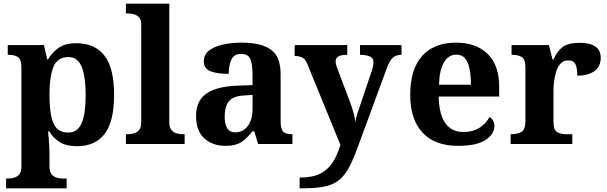

<svg xmlns="http://www.w3.org/2000/svg" viewBox="-20 -780 3289 1040"><path d="M13 240V187H25Q40 187 56.5 182.5Q73 178 84.5 164Q96 150 96 122V-413Q96 -459 77 -471Q58 -483 29 -483H22V-536H218L236 -458H240Q262 -497 298.5 -521.5Q335 -546 393 -546Q493 -546 545.5 -479Q598 -412 598 -266Q598 -121 546.5 -54.5Q495 12 397 12Q340 12 304.5 -9.5Q269 -31 247 -68H240Q242 -54 244 -30.5Q246 -7 247 15.5Q248 38 248 53V122Q248 150 259.5 164Q271 178 288 182.5Q305 187 319 187H341V240ZM350 -62Q400 -62 422 -112.5Q444 -163 444 -265Q444 -365 422.5 -418Q401 -471 351 -471Q291 -471 269.5 -418Q248 -365 248 -266Q248 -163 269.5 -112.5Q291 -62 350 -62Z M662 0V-53H674Q689 -53 705.5 -57.5Q722 -62 733.5 -76Q745 -90 745 -118V-646Q745 -673 733 -686Q721 -699 704.5 -703Q688 -707 674 -707H662V-760H897V-118Q897 -90 908.5 -76Q920 -62 937 -57.5Q954 -53 968 -53H980V0Z M1199 10Q1133 10 1087.5 -30Q1042 -70 1042 -153Q1042 -234 1098 -273Q1154 -312 1266 -316L1348 -319V-374Q1348 -424 1337.5 -456Q1327 -488 1286 -488Q1248 -488 1233.5 -457.5Q1219 -427 1219 -380Q1152 -380 1118 -395Q1084 -410 1084 -447Q1084 -484 1112 -506Q1140 -528 1187 -538.5Q1234 -549 1290 -549Q1395 -549 1447.5 -511Q1500 -473 1500 -379V-124Q1500 -83 1513 -68Q1526 -53 1560 -53H1564V0H1378L1357 -69H1348Q1326 -42 1306.5 -24.5Q1287 -7 1262 1.5Q1237 10 1199 10ZM1254 -63Q1297 -63 1322.5 -98Q1348 -133 1348 -191V-266L1303 -263Q1243 -260 1220 -231.5Q1197 -203 1197 -149Q1197 -63 1254 -63Z M1603 182Q1673 182 1715.5 160Q1758 138 1783 98Q1808 58 1824 5L1644 -435Q1633 -461 1617 -468.5Q1601 -476 1580 -477H1576V-536H1861V-483H1858Q1830 -483 1814 -475Q1798 -467 1798 -446Q1798 -438 1801.5 -426.5Q1805 -415 1808 -407L1877 -224Q1891 -186 1897 -162Q1903 -138 1905 -118Q1907 -139 1915.5 -165Q1924 -191 1927 -198L1993 -394Q1997 -404 2000 -419Q2003 -434 2003 -443Q2003 -465 1985 -473.5Q1967 -482 1934 -483H1930V-536H2155V-483H2151Q2123 -482 2106.5 -466.5Q2090 -451 2075 -410L1924 0Q1898 73 1874.5 119.5Q1851 166 1820 192.5Q1789 219 1741.5 229.5Q1694 240 1620 240H1603Z M2461 10Q2334 10 2268 -62.5Q2202 -135 2202 -265Q2202 -406 2267 -477.5Q2332 -549 2450 -549Q2559 -549 2621.5 -488Q2684 -427 2684 -308V-257H2356Q2359 -157 2393.5 -111Q2428 -65 2490 -65Q2542 -65 2578 -88.5Q2614 -112 2631 -146Q2658 -131 2658 -97Q2658 -54 2610 -22Q2562 10 2461 10ZM2531 -321Q2531 -398 2513 -441Q2495 -484 2452 -484Q2410 -484 2385 -442.5Q2360 -401 2358 -321Z M2746 0V-53H2749Q2783 -53 2804.5 -65.5Q2826 -78 2826 -125V-415Q2826 -459 2806.5 -471Q2787 -483 2754 -483H2751V-536H2953L2973 -458H2978Q2998 -503 3028 -525.5Q3058 -548 3119 -548Q3234 -548 3234 -467Q3234 -421 3200.5 -395.5Q3167 -370 3107 -370Q3107 -411 3097 -432Q3087 -453 3058 -453Q3032 -453 3016 -435Q3000 -417 2992 -390.5Q2984 -364 2981 -337Q2978 -310 2978 -293V-120Q2978 -76 2998 -64.5Q3018 -53 3048 -53H3080V0Z"/></svg>

Font: Noto Serif Tamil
Style: Bold Italic
Weight: 700
Italic angle: -12°
Designer: Indian Type Foundry, Tom Grace, and the Monotype Design Team
Foundry: Monotype Imaging Inc.
Version: Version 2.003; ttfautohint (v1.8.4.7-5d5b)